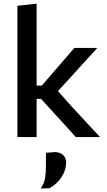

<svg xmlns="http://www.w3.org/2000/svg" viewBox="-20 -764 594 1070"><path d="M77 0V-732L184 -743.5V-287H213L277 -361Q306 -395 335.8 -429.2Q365.5 -463.5 394.5 -497H522.5Q482 -453 442 -409Q402 -365 362.5 -321L303 -256.5L373 -177.5Q414 -133 455.5 -88.5Q497 -44 537.5 0H402.5Q373 -33 343.2 -65.8Q313.5 -98.5 284 -130.5L209 -213H184V0ZM207 286.5Q226.5 257.5 231.2 229Q236 200.5 236 161.5V87.5L286.5 83.5Q317.5 85 333 101Q348.5 117 348.5 141.5Q348.5 183.5 323.5 222.2Q298.5 261 255.5 285Z"/></svg>

Font: Commissioner Medium
Style: Regular
Weight: 500
Designer: Kostas Bartsokas
Foundry: Kostas Bartsokas
Version: Version 1.000; ttfautohint (v1.8.3)